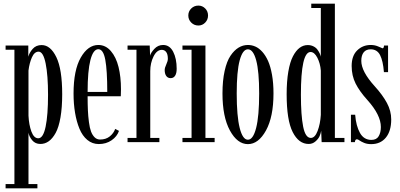

<svg xmlns="http://www.w3.org/2000/svg" viewBox="-20 -770 2166 1040"><path d="M10.3 250V227.1H58.1V-500.5H10.3V-523.4H133.3V-462.9Q139.2 -484.9 157.2 -505.4Q175.3 -525.9 205.6 -525.9Q253.4 -525.9 285.2 -460.4Q316.9 -395 316.9 -259.3Q316.9 -187.5 307.6 -134Q298.3 -80.6 281.5 -50Q264.6 -19.5 244.1 -4.9Q223.6 9.8 198.7 9.8Q170.9 9.8 154.3 -10.3Q137.7 -30.3 134.3 -51.3V227.1H182.6V250ZM187.5 -21Q213.9 -21 227.1 -83.7Q240.2 -146.5 240.2 -256.8Q240.2 -361.8 227.3 -426Q214.4 -490.2 189 -490.2Q166.5 -490.2 152.8 -459.2Q139.2 -428.2 134.3 -387.7V-143.6Q136.7 -93.8 150.1 -57.4Q163.6 -21 187.5 -21Z M515.1 10.3Q480 10.3 453.1 -12Q426.3 -34.2 410.4 -72.8Q394.5 -111.3 386.5 -159.4Q378.4 -207.5 378.4 -263.2Q378.4 -390.1 417.5 -458.3Q456.5 -526.4 512.7 -526.4Q552.2 -526.4 580.6 -493.4Q608.9 -460.4 622.1 -407Q635.3 -353.5 635.3 -286.1Q635.3 -260.7 634.3 -248.5H454.6Q454.6 -204.6 456.1 -172.6Q457.5 -140.6 461.7 -108.9Q465.8 -77.1 473.1 -57.6Q480.5 -38.1 492.7 -26.1Q504.9 -14.2 522 -14.2Q553.7 -14.2 574.7 -31.2Q595.7 -48.3 604 -71.8L624.5 -61Q614.3 -30.8 584.7 -10.3Q555.2 10.3 515.1 10.3ZM512.7 -503.4Q484.9 -503.4 469.7 -444.6Q454.6 -385.7 454.6 -272H561Q561 -389.2 550.3 -446.3Q539.6 -503.4 512.7 -503.4Z M670.9 0V-22.9H719.2V-500.5H670.9V-523.4H791L793 -468.3Q796.4 -483.9 815.9 -505.1Q835.4 -526.4 863.8 -526.4Q898.9 -526.4 918 -489.7Q937 -453.1 937 -397.5Q937 -373 928.5 -359.9Q919.9 -346.7 904.3 -346.7Q889.2 -346.7 880.6 -358.4Q872.1 -370.1 872.1 -390.6Q872.1 -402.8 880.6 -420.9Q889.2 -439 889.2 -451.7Q889.2 -475.6 880.4 -487.8Q871.6 -500 856.4 -500Q829.6 -500 811.8 -464.4Q793.9 -428.7 793.9 -384.8V-22.9H843.3V0Z M1054.7 -631.8Q1031.7 -631.8 1015.9 -647.7Q1000 -663.6 1000 -686Q1000 -708.5 1015.9 -724.1Q1031.7 -739.7 1054.7 -739.7Q1076.2 -739.7 1091.6 -724.1Q1106.9 -708.5 1106.9 -686Q1106.9 -663.6 1091.6 -647.7Q1076.2 -631.8 1054.7 -631.8ZM968.3 0V-22.9H1017.6V-500.5H968.3V-523.4H1092.8V-22.9H1142.6V0Z M1185.1 -263.7Q1185.1 -333.5 1196.8 -386Q1208.5 -438.5 1228.5 -468Q1248.5 -497.6 1272.2 -512Q1295.9 -526.4 1322.8 -526.4Q1343.8 -526.4 1363.3 -517.8Q1382.8 -509.3 1400.9 -489.3Q1418.9 -469.2 1432.1 -439.7Q1445.3 -410.2 1453.4 -365Q1461.4 -319.8 1461.4 -263.7Q1461.4 -137.2 1420.7 -63.2Q1379.9 10.7 1322.8 10.7Q1265.6 10.7 1225.3 -63.2Q1185.1 -137.2 1185.1 -263.7ZM1383.8 -263.7Q1383.8 -383.3 1367.7 -443.1Q1351.6 -502.9 1322.8 -502.9Q1294.4 -502.9 1278.3 -443.1Q1262.2 -383.3 1262.2 -263.7Q1262.2 -141.1 1278.3 -77.1Q1294.4 -13.2 1322.8 -13.2Q1351.1 -13.2 1367.4 -76.9Q1383.8 -140.6 1383.8 -263.7Z M1651.9 9.8Q1598.1 9.8 1565.4 -54.7Q1532.7 -119.1 1532.7 -259.3Q1532.7 -329.1 1541.7 -381.8Q1550.8 -434.6 1566.9 -465.3Q1583 -496.1 1603 -511Q1623 -525.9 1647 -525.9Q1664.1 -525.9 1677.7 -519Q1691.4 -512.2 1699.2 -501.5Q1707 -490.7 1711.4 -481.4Q1715.8 -472.2 1717.8 -462.9V-726.6H1666V-750H1793.9V-22.9H1845.7V0H1722.2L1719.7 -62Q1717.8 -47.9 1711.2 -32.7Q1704.6 -17.6 1688.7 -3.9Q1672.9 9.8 1651.9 9.8ZM1663.6 -22.9Q1686 -22.9 1700.4 -60.8Q1714.8 -98.6 1717.8 -147.9V-387.7Q1714.8 -426.3 1699 -457.3Q1683.1 -488.3 1662.1 -488.3Q1609.9 -488.3 1609.9 -256.8Q1609.9 -145 1622.1 -84Q1634.3 -22.9 1663.6 -22.9Z M1990.7 10.7Q1969.2 10.7 1953.1 4.2Q1937 -2.4 1927.7 -9Q1918.5 -15.6 1913.6 -15.6Q1903.3 -15.6 1902.3 0H1880.9V-148.4H1903.8Q1908.7 -87.4 1929.9 -49.8Q1951.2 -12.2 1991.7 -12.2Q2019.5 -12.2 2031.2 -32.2Q2043 -52.2 2043 -82Q2043 -147 1970.2 -228Q1927.7 -274.9 1906.2 -317.6Q1884.8 -360.4 1884.8 -412.6Q1884.8 -467.8 1914.8 -497.1Q1944.8 -526.4 1988.3 -526.4Q2011.2 -526.4 2031 -517.3Q2050.8 -508.3 2052.2 -508.3Q2059.1 -508.3 2060.1 -523.4H2082V-379.4H2059.6Q2054.7 -440.9 2038.6 -471.9Q2022.5 -502.9 1987.8 -502.9Q1962.9 -502.9 1950 -486.6Q1937 -470.2 1937 -440.4Q1937 -382.8 2009.8 -302.7Q2052.7 -255.4 2075.9 -212.2Q2099.1 -168.9 2099.1 -123Q2099.1 -60.1 2070.1 -24.7Q2041 10.7 1990.7 10.7Z"/></svg>

Font: Imbue
Style: Regular
Weight: 400
Designer: Tyler Finck
Foundry: Etcetera Type Company
Version: Version 0.910